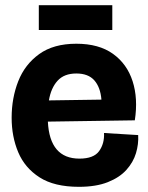

<svg xmlns="http://www.w3.org/2000/svg" viewBox="-20 -708 573 742"><path d="M285 14Q190 14 133 -22.5Q76 -59 50.5 -119.5Q25 -180 25 -253Q25 -329 50.5 -394Q76 -459 131.5 -499Q187 -539 275 -539Q362 -539 416.5 -500Q471 -461 492.5 -394Q514 -327 501 -243L165 -238Q172 -95 287 -95Q342 -95 363 -124Q384 -153 382 -194L514 -186Q516 -151 505.5 -116Q495 -81 468.5 -51.5Q442 -22 396.5 -4Q351 14 285 14ZM275 -424Q228 -424 202.5 -396Q177 -368 169 -320L372 -323Q368 -371 344.5 -397.5Q321 -424 275 -424ZM130 -592V-688H414V-592Z"/></svg>

Font: Bricolage Grotesque 48pt Bricolage Grotesque 48pt Regular
Style: Bold
Weight: 700
Designer: Mathieu Triay
Foundry: Atelier Triay
Version: Version 1.000; ttfautohint (v1.8.4.7-5d5b);gftools[0.9.32]